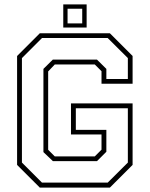

<svg xmlns="http://www.w3.org/2000/svg" viewBox="-20 -851 679 871"><path d="M160.5 0 57.5 -103V-597L160.5 -700H478.5L581.5 -597V-471H440.5V-528L410 -558.5H228.5L198.5 -527V-171.5L228.5 -141.5H410L440.5 -172V-241H302V-382H581.5V-103L478.5 0ZM170.5 -22.5H468.5L560 -113.5V-360H324V-262H462.5V-162.5L420 -120H220L177 -161V-538.5L219.5 -580.5H420L462.5 -538.5V-492.5H560V-587.5L468.5 -678.5H170.5L79.5 -587.5V-113.5ZM267 -726V-831H373V-726ZM286.5 -745H353V-811.5H286.5Z"/></svg>

Font: Tourney Thin ExtraLight
Style: Regular
Weight: 250
Version: Version 1.015